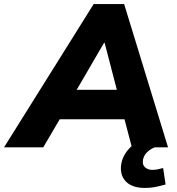

<svg xmlns="http://www.w3.org/2000/svg" viewBox="-76 -725 869 945"><path d="M-56 0 385 -705H535L751 0H573L525 -183L577 -138H176L242 -179L137 0ZM436 -514 281 -248 259 -283H541L509 -245L439 -514ZM637 200Q579 200 548.5 173Q518 146 519 100Q521 51 555.5 11Q590 -29 642 -48L686 0Q666 8 652.5 20Q639 32 633 45Q627 58 627 70Q626 89 639.5 100Q653 111 673 111Q688 111 700 108.5Q712 106 727 102L739 183Q707 192 685 196Q663 200 637 200Z"/></svg>

Font: Nunito Sans 11pt Black
Style: Italic
Weight: 900
Italic angle: -9°
Version: Version 3.101;gftools[0.9.27]